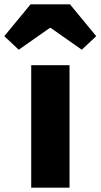

<svg xmlns="http://www.w3.org/2000/svg" viewBox="-73 -872 467 892"><path d="M-53 -704 14 -641 158 -742H163L307 -641L374 -704L252 -852H69ZM72 0H250V-569H72Z"/></svg>

Font: Noto Sans JP Black
Style: Regular
Weight: 900
Designer: Ryoko NISHIZUKA  (kana, bopomofo & ideographs); Paul D. Hunt (Latin, Greek & Cyrillic); Sandoll Communications , Soo-you
Foundry: Adobe
Version: Version 2.002;hotconv 1.0.116;makeotfexe 2.5.65601